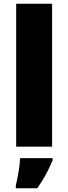

<svg xmlns="http://www.w3.org/2000/svg" viewBox="-20 -780 363 1021"><path d="M257 0H66V-760H257ZM260 72Q243 112 225 146Q207 180 178 221H64V207Q72 175 79 132Q86 89 87 61H260Z"/></svg>

Font: Noto Kufi Arabic Black
Style: Regular
Weight: 900
Designer: Monotype Design Team, David Williams, Khaled Hosny
Foundry: Google LLC
Version: Version 2.109; ttfautohint (v1.8.4.7-5d5b)